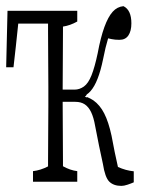

<svg xmlns="http://www.w3.org/2000/svg" viewBox="-30 -548 469 629"><path d="M176.3 -7.3V-3.4Q199.7 9.8 223.1 12.7Q223.1 34.7 223.1 47.4H78.1Q78.1 35.2 78.1 12.7Q103 9.8 127.4 -2.9V-6.3Q127.4 -7.8 127.4 -19.5Q127.4 -63.5 127.9 -112.3Q128.4 -161.1 128.4 -199.2Q128.4 -227.5 128.4 -265.1Q128.4 -303.7 127.9 -352.3Q127.4 -400.9 127.4 -445.8Q127.4 -450.7 127.4 -465.8V-470.7H29.8Q22 -394.5 14.2 -327.6H-9.8Q-7.3 -415.5 -5.4 -512.7H223.1Q223.1 -490.2 223.1 -477.5Q199.7 -464.4 176.3 -460.9V-457.5Q176.3 -446.8 176.3 -445.3Q176.3 -399.9 175.8 -350.3Q175.3 -300.8 175.3 -259.3V-254.4H214.4Q230.5 -254.4 244.9 -264.6Q259.3 -274.9 269.8 -301.3Q280.3 -327.6 290 -373.5Q309.1 -476.6 339.4 -509.8Q354 -525.9 374.5 -527.8Q400.4 -515.1 400.4 -471.7Q400.4 -446.3 390.6 -431.9Q380.9 -417.5 361.3 -417.5Q346.7 -417.5 335.4 -419.9Q332.5 -420.4 324.2 -422.4Q315.4 -393.6 308.1 -356Q299.8 -315.4 289.6 -290Q279.8 -264.6 266.6 -249.5Q261.2 -243.2 254.4 -238.8Q251 -231.4 248 -233.4Q252 -227.1 255.4 -230Q266.1 -225.6 275.9 -219.2Q297.4 -204.1 311.5 -176.3Q325.7 -148.4 335.4 -103.5Q345.7 -47.4 356.4 -1Q382.3 10.7 408.2 13.2Q408.2 36.1 408.2 49.3Q399.4 53.2 387.7 57.1Q376 61 367.7 61Q342.3 61 328.1 47.1Q314 33.2 307.1 -11.2Q294.4 -68.4 281.7 -135.3Q276.9 -163.1 268.6 -180.4Q260.3 -197.8 247.8 -206.1Q235.4 -214.4 216.8 -214.4H175.3V-209.5Q175.8 -109.9 176.3 -20Q176.3 -8.8 176.3 -7.3Z"/></svg>

Font: Scarab Serif
Style: Condensed-Light
Weight: 300
Designer: John Roberts
Foundry: Scarab
Version: 1.0